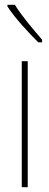

<svg xmlns="http://www.w3.org/2000/svg" viewBox="-20 -783 206 803"><path d="M42 -763H11V-756C44 -705 102 -644 140 -606H156V-617C117 -663 77 -708 42 -763ZM96 0V-527H71V0Z"/></svg>

Font: Noto Sans Malayalam ExtraCondensed Thin
Style: Regular
Weight: 100
Width: 2
Designer: Jelle Bosma - Monotype Design Team
Foundry: Monotype Imaging Inc.
Version: Version 2.104